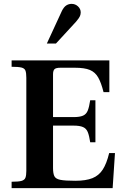

<svg xmlns="http://www.w3.org/2000/svg" viewBox="-20 -972 645 992"><path d="M40 0V-33Q76 -33 91.5 -37.5Q107 -42 111.5 -54Q116 -66 116 -89V-570Q116 -595 111.5 -607Q107 -619 91 -623Q75 -627 40 -627V-660H545V-496H515Q503 -544 487.5 -571.5Q472 -599 444.5 -610.5Q417 -622 367 -622H292Q269 -622 261.5 -614.5Q254 -607 254 -588V-367H360Q392 -367 409 -374.5Q426 -382 433.5 -401Q441 -420 446 -454H473V-237H446Q441 -271 433.5 -289.5Q426 -308 409 -315.5Q392 -323 360 -323H254V-104Q254 -77 260.5 -62.5Q267 -48 291 -43Q315 -38 369 -38Q424 -38 457.5 -51.5Q491 -65 511 -96Q531 -127 544 -181H574L562 0ZM222 -747 300 -916Q310 -936 322.5 -944Q335 -952 350 -952Q369 -952 383 -939Q397 -926 397 -908Q397 -898 393 -888.5Q389 -879 373 -860L269 -747Z"/></svg>

Font: Frank Ruhl Libre SemiBold
Style: Regular
Weight: 600
Designer: Yanek Iontef
Foundry: Fontef
Version: Version 6.003;gftools[0.9.30]